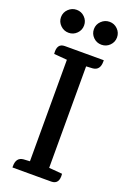

<svg xmlns="http://www.w3.org/2000/svg" viewBox="-166 -935 667 992"><g transform="rotate(20 167.5 -439.5)"><path d="M192 -816Q192 -842 211 -860.5Q230 -879 256 -879Q282 -879 300.5 -860.5Q319 -842 319 -816Q319 -790 300.5 -771.5Q282 -753 255.5 -753Q229 -753 210.5 -771.5Q192 -790 192 -816ZM220 -63H221L293 -57Q299 0 254 0H41V-8Q41 -55 80 -59L115 -61V-619L43 -625Q37 -682 81 -682H295V-674Q295 -627 256 -623L220 -621ZM119.5 -860.5Q138 -842 138 -816Q138 -790 119.5 -771.5Q101 -753 75 -753Q49 -753 30 -771.5Q11 -790 11 -816Q11 -842 30 -860.5Q49 -879 75 -879Q101 -879 119.5 -860.5Z"/></g></svg>

Font: Karma SemiBold
Style: Regular
Weight: 600
Designer: Joana Correia
Foundry: Indian Type Foundry
Version: Version 1.202;PS 1.0;hotconv 1.0.78;makeotf.lib2.5.61930; tt